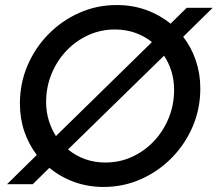

<svg xmlns="http://www.w3.org/2000/svg" viewBox="-20 -731 864 762"><path d="M391 11Q329 11 274 -9Q219 -29 176 -65L110 0H8L126 -116Q94 -158 76.5 -209.5Q59 -261 59 -320Q59 -400 89 -470.5Q119 -541 172 -595Q225 -649 294.5 -680Q364 -711 443 -711Q506 -711 560 -691.5Q614 -672 657 -637L721 -700H824L707 -585Q739 -544 757 -491.5Q775 -439 775 -380Q775 -300 745 -229.5Q715 -159 662 -105Q609 -51 539.5 -20Q470 11 391 11ZM202 -191 583 -564Q553 -588 516 -601Q479 -614 436 -614Q380 -614 330.5 -591.5Q281 -569 243.5 -529.5Q206 -490 184.5 -437.5Q163 -385 163 -326Q163 -288 173.5 -253.5Q184 -219 202 -191ZM398 -86Q455 -86 504 -108.5Q553 -131 590.5 -170.5Q628 -210 649.5 -262.5Q671 -315 671 -374Q671 -413 660.5 -447.5Q650 -482 631 -510L250 -138Q280 -113 317.5 -99.5Q355 -86 398 -86Z"/></svg>

Font: Red Hat Display SemiBold
Style: Italic
Weight: 600
Italic angle: -12°
Designer: Pentagram, MCKL
Foundry: Pentagram, MCKL
Version: Version 1.023